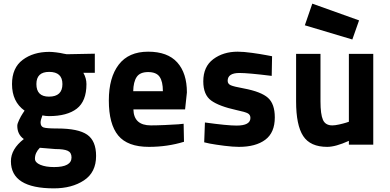

<svg xmlns="http://www.w3.org/2000/svg" viewBox="-20 -795 2143 1055"><path d="M276 240Q40 240 40 91Q40 24 111 -31Q75 -56 75 -104Q75 -115 85 -136Q95 -157 105 -172L115 -187Q46 -236 46 -333Q46 -422 104.5 -466Q163 -510 251 -510Q266 -510 290 -507Q314 -504 330 -500L347 -497L501 -500V-395H438Q455 -365 455 -333Q455 -239 402 -198Q349 -157 249 -157Q231 -157 213 -161Q203 -135 203 -122Q203 -101 218.5 -95Q234 -89 295 -89Q410 -89 459 -55Q508 -21 508 62Q508 152 441.5 196Q375 240 276 240ZM284 24 199 17Q172 44 172 77Q172 98 201.5 110.5Q231 123 277 123Q373 123 373 70Q373 43 352 33.5Q331 24 284 24ZM249 -264Q323 -264 323 -333Q323 -400 250 -400Q180 -400 180 -333Q180 -264 249 -264Z M809 -106Q841 -106 886 -108Q931 -110 960 -112L989 -115L991 -16Q900 12 798 12Q681 12 629.5 -50.5Q578 -113 578 -243Q578 -369 632.5 -440Q687 -511 794 -511Q901 -511 954 -452Q1007 -393 1007 -287L997 -194H713Q715 -106 809 -106ZM712 -294H875Q875 -347 857 -373Q839 -399 794 -399Q749 -399 731 -372Q713 -345 712 -294Z M1475 -486 1473 -378Q1344 -394 1296 -394Q1231 -394 1231 -351Q1231 -334 1248 -326.5Q1265 -319 1320 -309Q1415 -291 1452.5 -257.5Q1490 -224 1490 -150Q1490 -66 1437.5 -27Q1385 12 1293 12Q1260 12 1212.5 6Q1165 0 1133 -6L1102 -13L1106 -122Q1229 -105 1280 -105Q1356 -105 1356 -147Q1356 -164 1342 -172Q1328 -180 1280 -190Q1184 -211 1140.5 -242.5Q1097 -274 1097 -348Q1097 -429 1152 -470Q1207 -511 1286 -511Q1318 -511 1365 -504.5Q1412 -498 1443 -492Z M1897 -499H2031V0H1897V-21Q1824 12 1778 12Q1685 12 1646 -47.5Q1607 -107 1607 -238V-499H1741V-238Q1741 -167 1754.5 -136.5Q1768 -106 1806 -106Q1821 -106 1843.5 -111Q1866 -116 1882 -121L1897 -126ZM1696 -775 1953 -683 1916 -578 1655 -656Z"/></svg>

Font: TypoPRO Titillium Maps
Style: 999 wt
Weight: 900
Designer: Campivisivi
Foundry: Accademia di Belle Arti di Urbino and students of MA course of Visual design
Version: Version 001.001